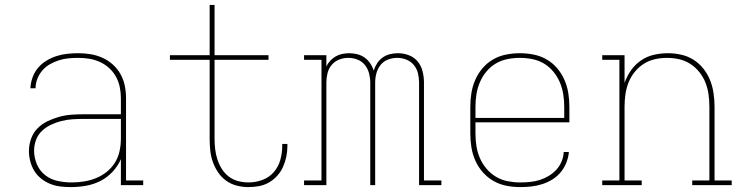

<svg xmlns="http://www.w3.org/2000/svg" viewBox="-20 -755 3040 783"><path d="M269 8Q248 8 226.5 5.5Q205 3 185 -5Q165 -13 148 -26.5Q131 -40 120 -58Q109 -76 103.5 -97Q98 -118 98 -139Q98 -164 106.5 -188.5Q115 -213 132.5 -231Q150 -249 172.5 -260Q195 -271 219.5 -278Q244 -285 269 -287Q294 -289 319 -289H473V-355Q473 -377 468.5 -399.5Q464 -422 453 -442Q442 -462 425 -477.5Q408 -493 387 -502.5Q366 -512 343.5 -515.5Q321 -519 298 -519Q278 -519 258.5 -517Q239 -515 220 -509Q201 -503 183.5 -493Q166 -483 153 -468Q140 -453 132.5 -434Q125 -415 125 -395H104Q105 -417 112.5 -438.5Q120 -460 134.5 -477.5Q149 -495 168.5 -507Q188 -519 209.5 -526Q231 -533 253.5 -535.5Q276 -538 298 -538Q324 -538 349 -534Q374 -530 397.5 -519.5Q421 -509 440 -492Q459 -475 471.5 -452.5Q484 -430 489 -405Q494 -380 494 -355V-19H564V0H473V-106Q461 -78 439 -54.5Q417 -31 389.5 -17Q362 -3 331 2.5Q300 8 269 8ZM272 -11Q297 -11 322.5 -15Q348 -19 371.5 -28.5Q395 -38 415 -54Q435 -70 448.5 -91.5Q462 -113 467.5 -138.5Q473 -164 473 -189V-270H319Q297 -270 274.5 -268.5Q252 -267 230.5 -261.5Q209 -256 188.5 -246.5Q168 -237 151.5 -221.5Q135 -206 127 -184.5Q119 -163 119 -141Q119 -112 130.5 -85Q142 -58 164.5 -40.5Q187 -23 215.5 -17Q244 -11 272 -11Z M993 8Q969 8 945.5 2Q922 -4 902.5 -18Q883 -32 869.5 -52Q856 -72 848 -94.5Q840 -117 837.5 -141Q835 -165 835 -189V-511H673V-530H835V-735H855V-530H1075V-511H855V-189Q855 -168 857.5 -146.5Q860 -125 866.5 -105Q873 -85 884.5 -66.5Q896 -48 913 -35Q930 -22 951 -16.5Q972 -11 993 -11Q1022 -11 1049.5 -21Q1077 -31 1096 -52.5Q1115 -74 1123 -102.5Q1131 -131 1131 -159Q1131 -162 1131 -164Q1131 -166 1131 -168H1152Q1152 -165 1152 -163Q1152 -161 1152 -158Q1152 -137 1147.5 -115.5Q1143 -94 1134 -74Q1125 -54 1110.5 -38Q1096 -22 1077 -11Q1058 0 1036.5 4Q1015 8 993 8Z M1220 0V-19H1291V-511H1220V-530H1311V-484Q1317 -497 1327 -507.5Q1337 -518 1349 -525Q1361 -532 1375.5 -535Q1390 -538 1404 -538Q1420 -538 1436.5 -534Q1453 -530 1466.5 -520.5Q1480 -511 1489.5 -497Q1499 -483 1504 -467Q1509 -483 1518 -497Q1527 -511 1540.5 -520.5Q1554 -530 1570 -534Q1586 -538 1603 -538Q1626 -538 1648 -529.5Q1670 -521 1684 -503.5Q1698 -486 1703.5 -463.5Q1709 -441 1709 -418V-19H1780V0H1689V-418Q1689 -437 1684.5 -456Q1680 -475 1667.5 -490Q1655 -505 1637 -512Q1619 -519 1600 -519Q1580 -519 1562 -512Q1544 -505 1532 -490Q1520 -475 1515 -456Q1510 -437 1510 -418V0H1490V-418Q1490 -437 1485 -456Q1480 -475 1468 -490Q1456 -505 1438 -512Q1420 -519 1400 -519Q1381 -519 1363 -512Q1345 -505 1332.5 -490Q1320 -475 1315.5 -456Q1311 -437 1311 -418V0Z M2101 8Q2073 8 2045 2.5Q2017 -3 1992.5 -17Q1968 -31 1949 -52.5Q1930 -74 1918.5 -100Q1907 -126 1902.5 -154Q1898 -182 1898 -210V-320Q1898 -348 1902.5 -376Q1907 -404 1918.5 -430Q1930 -456 1948.5 -477.5Q1967 -499 1991.5 -513Q2016 -527 2044 -532.5Q2072 -538 2100 -538Q2128 -538 2156 -532.5Q2184 -527 2208.5 -513Q2233 -499 2251.5 -477.5Q2270 -456 2281.5 -430Q2293 -404 2297.5 -376Q2302 -348 2302 -320V-256H1919V-210Q1919 -184 1923 -159Q1927 -134 1937 -110.5Q1947 -87 1964 -67Q1981 -47 2003 -34Q2025 -21 2050.5 -16Q2076 -11 2101 -11Q2121 -11 2141.5 -13Q2162 -15 2181 -21Q2200 -27 2217.5 -37.5Q2235 -48 2248.5 -62.5Q2262 -77 2270 -96Q2278 -115 2279 -135H2300Q2298 -113 2289.5 -91.5Q2281 -70 2266.5 -52.5Q2252 -35 2232.5 -23Q2213 -11 2191 -4Q2169 3 2146.5 5.5Q2124 8 2101 8ZM1919 -274H2281V-320Q2281 -345 2277 -370.5Q2273 -396 2263 -419.5Q2253 -443 2236.5 -463Q2220 -483 2198 -496Q2176 -509 2150.5 -514Q2125 -519 2100 -519Q2075 -519 2049.5 -514Q2024 -509 2002 -496Q1980 -483 1963.5 -463Q1947 -443 1937 -419.5Q1927 -396 1923 -370.5Q1919 -345 1919 -320Z M2436 0V-19H2506V-511H2436V-530H2527V-417Q2537 -445 2553.5 -468.5Q2570 -492 2594 -508.5Q2618 -525 2646.5 -531.5Q2675 -538 2703 -538Q2731 -538 2758 -532Q2785 -526 2808 -511.5Q2831 -497 2848.5 -475Q2866 -453 2876 -427.5Q2886 -402 2890 -374.5Q2894 -347 2894 -320V-19H2964V0H2803V-19H2873V-320Q2873 -345 2869.5 -370Q2866 -395 2857 -418Q2848 -441 2832 -461Q2816 -481 2795 -494.5Q2774 -508 2749.5 -513.5Q2725 -519 2700 -519Q2675 -519 2650.5 -513.5Q2626 -508 2605 -494.5Q2584 -481 2568 -461Q2552 -441 2543 -418Q2534 -395 2530.5 -370Q2527 -345 2527 -320V-19H2597V0Z"/></svg>

Font: Iosevka Curly Slab ThEx
Style: Regular
Weight: 100
Width: 7
Monospace: yes
Designer: Belleve Invis
Foundry: Belleve Invis
Version: Version 11.1.0; ttfautohint (v1.8.3)